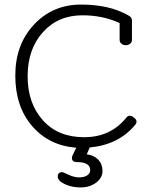

<svg xmlns="http://www.w3.org/2000/svg" viewBox="-20 -638 650 841"><path d="M532 -121Q539 -131 548 -131Q557 -131 567.5 -122.5Q578 -114 578 -106Q578 -98 572 -91Q500 -4 373 8L360 38Q392 42 410.5 61.5Q429 81 429 111Q429 141 401 162Q373 183 333.5 183Q294 183 263.5 168.5Q233 154 233 135Q233 116 253 116Q256 116 280.5 127.5Q305 139 326.5 139Q348 139 361.5 130.5Q375 122 375 107Q375 72 317 72Q295 72 295 54Q295 46 301 36L314 9Q195 0 121 -85.5Q47 -171 47 -307Q47 -443 129 -530.5Q211 -618 335.5 -618Q460 -618 543 -570Q558 -562 558 -549V-463Q558 -453 550 -446.5Q542 -440 531 -440Q520 -440 512 -446.5Q504 -453 504 -463V-537Q430 -571 341 -571Q234 -571 167.5 -496.5Q101 -422 101 -304Q101 -186 167.5 -111.5Q234 -37 348.5 -37Q463 -37 532 -121Z"/></svg>

Font: Flamenco
Style: Regular
Weight: 400
Designer: Luciano Vergara
Foundry: Luciano Vergara
Version: Version 1.002